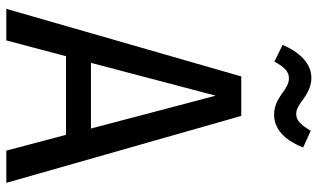

<svg xmlns="http://www.w3.org/2000/svg" viewBox="-219 -787 1006 608"><g transform="rotate(90 284.0 -483.0)"><path d="M343 -848C386 -848 422 -877 447 -940L394 -964C376 -933 362 -918 341 -918C324 -918 309 -929 292 -942C272 -955 253 -966 227 -966C180 -966 145 -928 122 -875L175 -849C192 -879 205 -895 228 -895C244 -895 259 -886 276 -873C295 -860 315 -848 343 -848ZM457 0H559L347 -744H222L8 0H108L158 -189H407ZM179 -268 283 -663 387 -268Z"/></g></svg>

Font: Glow Sans SC Condensed Medium
Style: Regular
Weight: 600
Width: 3
Designer: Ryoko NISHIZUKA (kana, bopomofo & ideographs); Paul D. Hunt (Latin, Greek & Cyrillic); Sandoll Communications, Soo-young
Version: Version 0.93